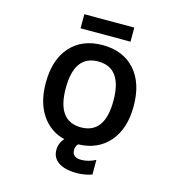

<svg xmlns="http://www.w3.org/2000/svg" viewBox="-156 -1060 1311 1414"><g transform="rotate(15 500.0 -353.5)"><path d="M501 -616.2Q319.3 -616.2 319.3 -365.2Q319.3 -114.3 501 -114.3Q682.6 -114.3 682.6 -365.2Q682.6 -616.2 501 -616.2ZM310.5 -818.4V-925.8H691.4V-818.4ZM558.6 218.8Q466.8 218.8 418.5 185.5Q370.1 152.3 370.1 92.8Q370.1 40 406.2 1Q297.9 -24.4 232.4 -119.6Q167 -214.8 167 -365.2Q167 -542 256.3 -641.6Q345.7 -741.2 501.5 -741.2Q657.2 -741.2 747.1 -641.6Q836.9 -542 836.9 -365.2Q836.9 -192.4 750 -92.3Q663.1 7.8 514.6 11.7Q495.1 30.3 496.1 62.5Q496.1 116.2 567.4 116.2Q618.2 116.2 673.8 87.9V199.2Q619.1 218.8 558.6 218.8Z"/></g></svg>

Font: GenEi Gothic M Regular
Style: Bold
Weight: 700
Designer: o_tamon (Modified); [Source Han Sans]
Ryoko NISHIZUKA  (kana & ideographs); Paul D. Hunt (Latin, Greek & Cyrillic); Wenl
Version: Version 1.1a;Original Version 1.004